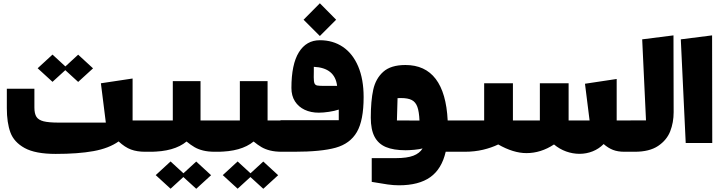

<svg xmlns="http://www.w3.org/2000/svg" viewBox="-20 -879 4419 1180"><path d="M302.7 -376 211.4 -459.5 302.7 -543.5 381.8 -470.7 460.4 -543 551.8 -459 460.4 -375.5 381.3 -447.8ZM923.8 -138.7V53.7H872.1Q822.3 53.7 785.2 40Q748 26.4 709 -9.8Q648.9 32.7 554.4 49.8Q460 66.9 322.3 66.9Q197.3 66.9 131.6 30.8Q65.9 -5.4 43.9 -65.2Q22 -125 22 -213.9V-333.5H191.4V-218.3Q191.4 -180.7 203.9 -161.1Q216.3 -141.6 247.8 -133.5Q279.3 -125.5 341.3 -125.5H630.4L600.1 -367.2L794.9 -396.5V-138.7Z M1335.9 -138.7V53.7H1300.8Q1258.8 53.7 1228.5 46.1Q1198.2 38.6 1175.5 25.4Q1152.8 12.2 1126.5 -9.3Q1050.3 53.7 902.3 53.7H879.9L880.4 -138.7H1042V-380.4H1212.4V-138.7ZM1186 113.8 1277.3 197.8 1186 281.2 1106.9 209 1028.3 280.8 937 197.3 1028.3 113.3 1107.4 186Z M1748 -138.7V53.7H1712.9Q1670.9 53.7 1640.6 46.1Q1610.4 38.6 1587.6 25.4Q1564.9 12.2 1538.6 -9.3Q1462.4 53.7 1314.5 53.7H1292L1292.5 -138.7H1454.1V-380.4H1624.5V-138.7ZM1598.1 113.8 1689.5 197.8 1598.1 281.2 1519 209 1440.4 280.8 1349.1 197.3 1440.4 113.3 1519.5 186Z M1704.1 -140.1H2062V-205.6Q2036.1 -196.8 2001.5 -191.7Q1966.8 -186.5 1939 -186.5Q1890.6 -186.5 1852.5 -204.3Q1814.5 -222.2 1792.7 -256.3Q1771 -290.5 1771 -337.9Q1771 -483.9 1816.9 -557.9Q1862.8 -631.8 1945.8 -631.8Q2026.4 -631.8 2087.2 -590.8Q2147.9 -549.8 2181.4 -470.9Q2214.8 -392.1 2214.8 -282.2Q2214.8 -139.2 2173.3 -67.6Q2131.8 3.9 2043 28.8Q1954.1 53.7 1787.1 53.7H1704.1ZM1908.2 -404.8Q1908.2 -377.4 1912.8 -366.7Q1917.5 -356 1929.4 -353.5Q1941.4 -351.1 1973.6 -351.1H2051.8Q2038.6 -462.4 1908.7 -468.3V-441.4Q1908.2 -426.8 1908.2 -404.8ZM1945.8 -858.9 2045.9 -757.8 1945.8 -657.7 1845.7 -757.8Z M2471.7 -479.5Q2592.8 -479.5 2658 -393.6Q2723.1 -307.6 2731.4 -138.7H2835.4V53.7H2719.2Q2694.8 159.7 2624.5 209.7Q2554.2 259.8 2431.6 259.8Q2398.9 259.8 2362.1 254.6Q2325.2 249.5 2264.6 238.8V92.8H2413.1Q2481.9 92.8 2520.5 77.9Q2559.1 63 2577.1 33.2Q2558.6 38.6 2526.4 41.5Q2494.1 44.4 2473.1 44.4Q2398.4 44.4 2351.6 24.7Q2304.7 4.9 2281.7 -39.1Q2258.8 -83 2258.8 -156.2Q2258.8 -259.3 2273.9 -327.9Q2289.1 -396.5 2335.7 -438Q2382.3 -479.5 2471.7 -479.5ZM2558.1 -138.2Q2555.7 -193.4 2544.9 -222.7Q2534.2 -252 2510.7 -264.2Q2487.3 -276.4 2444.3 -276.4Q2430.7 -276.4 2423.3 -275.9L2419.4 -138.7Z M3770 -138.7H3861.3V53.7H3817.9Q3776.9 53.7 3747.3 42.2Q3717.8 30.8 3689.9 6.3Q3661.1 35.6 3622.6 51Q3584 66.4 3541.5 66.4Q3500 66.4 3459.2 51.8Q3418.5 37.1 3384.8 8.8Q3304.2 62 3215.3 62Q3135.3 62 3042 8.8Q3001 28.8 2948.7 41.3Q2896.5 53.7 2835.4 53.7H2791.5V-138.7H2955.6V-367.2H3132.3V-138.7H3297.9V-367.2H3474.6V-138.7H3603.5L3575.2 -364.3L3770 -393.6Z M3817.4 -138.7 3950.2 -139.2 3926.8 -637.2 4119.1 -661.6 4120.1 -189.5Q4120.1 -126 4098.9 -71.8Q4077.6 -17.6 4024.4 18.1Q3971.2 53.7 3880.9 53.7H3817.4Z M4164.1 -637.2 4356.4 -661.6 4357.4 0H4194.3Z"/></svg>

Font: SG Kara Bold
Style: Regular
Weight: 400
Designer: Damoon Khanjanzadeh
Version: Version 1.000